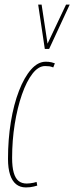

<svg xmlns="http://www.w3.org/2000/svg" viewBox="-20 -810 325 840"><path d="M93 10Q68 10 50.5 -4Q33 -18 24 -46Q15 -74 15 -115Q15 -200 27.5 -276.5Q40 -353 63 -412.5Q86 -472 116 -506Q146 -540 180 -540Q187 -540 192.5 -539.5Q198 -539 205 -537.5Q212 -536 220 -533L213 -515Q203 -519 195.5 -520Q188 -521 177 -521Q148 -521 122 -487.5Q96 -454 76 -396.5Q56 -339 44.5 -267.5Q33 -196 33 -119Q33 -80 40 -55Q47 -30 61 -18.5Q75 -7 97 -7Q104 -7 111.5 -8Q119 -9 127 -10.5Q135 -12 140 -14L143 2Q136 4 128 6Q120 8 111.5 9Q103 10 93 10ZM285 -790 195 -596H176L147 -790H162L188 -619L269 -790Z"/></svg>

Font: Georama
Style: Italic
Weight: 400
Width: 2
Italic angle: -9°
Designer: Jean-Baptiste Levee
Foundry: Production Type
Version: Version 1.000